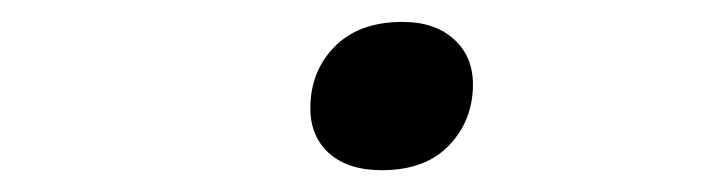

<svg xmlns="http://www.w3.org/2000/svg" viewBox="-20 -424 654 177"><path d="M332 -267.1Q300.8 -267.1 283.4 -282.7Q266.1 -298.3 266.1 -324.2Q266.1 -358.4 288.6 -381.1Q311 -403.8 351.1 -403.8Q380.9 -403.8 398.4 -387.9Q416 -372.1 416 -346.2Q416 -313 394 -290Q372.1 -267.1 332 -267.1Z"/></svg>

Font: IntelOne Mono Light
Style: Italic
Weight: 300
Italic angle: -16°
Designer: Fred Shallcrass
Foundry: Frere-Jones Type LLC
Version: Version 1.200;hotconv 1.1.0;makeotfexe 2.6.0;FJTRelease1.2